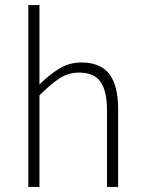

<svg xmlns="http://www.w3.org/2000/svg" viewBox="-20 -739 568 759"><path d="M92 0V-719H136V-511V-405Q173 -442 213 -467Q253 -492 302 -492Q377 -492 412 -446.5Q447 -401 447 -308V0H403V-302Q403 -379 377.5 -415.5Q352 -452 293 -452Q250 -452 215.5 -429.5Q181 -407 136 -362V0Z"/></svg>

Font: Source Sans 3 ExtraLight Light
Style: Regular
Weight: 300
Version: Version 3.052;hotconv 1.1.0;makeotfexe 2.6.0